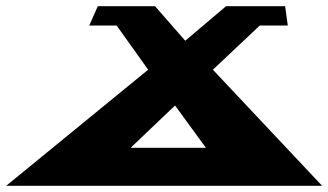

<svg xmlns="http://www.w3.org/2000/svg" viewBox="-36 -597 1055 617"><path d="M999 0 648.1 -373 798.8 -515H888.8L880.3 -577H690.3L559.3 -466L462.3 -577H278.3L250.8 -515H338.8L440.1 -373L-16 0ZM625.7 -122H383.7L526.5 -258Z"/></svg>

Font: Hussar Milosc
Style: Obl
Weight: 700
Foundry: Cannot Into Space Fonts
Version: Version 1.02